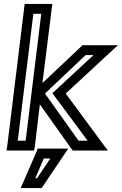

<svg xmlns="http://www.w3.org/2000/svg" viewBox="-20 -738 618 973"><path d="M424 -25H378L208 -264L414 -459H454L263 -282L245 -266L258 -249L424 -25ZM157 0 182 -209 342 16 349 25H360H472H527L496 -16L313 -264L532 -467L578 -509H519H409H398L390 -501L195 -317L242 -693L245 -718H220H130H105L102 -693L17 0L13 25H38H128H153L157 0ZM110 -25H70L149 -668H189L110 -25ZM284 15H190H171L164 33L99 183L85 215H119H176H191L200 202L301 52L326 15H284ZM235 65 168 165H159L202 65H235Z"/></svg>

Font: Gamestation Display Outline
Style: Italic
Weight: 400
Designer: Jonas Hecksher
Foundry: Jonas Hecksher, Playtypeª, e-types AS
Version: Version 1.003